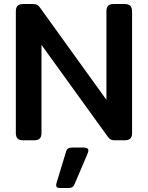

<svg xmlns="http://www.w3.org/2000/svg" viewBox="-20 -700 738 958"><path d="M59 -36V-643Q59 -662 67.5 -671Q76 -680 97 -680H143Q157 -680 165 -676Q173 -672 181 -660L511 -202V-643Q511 -662 519.5 -671Q528 -680 548 -680H601Q621 -680 630 -671Q639 -662 639 -643V-36Q639 -18 630.5 -9Q622 0 601 0H554Q540 0 533 -3.5Q526 -7 517 -19L187 -476V-36Q187 -18 178.5 -9Q170 0 149 0H96Q76 0 67.5 -9Q59 -18 59 -36ZM260 224Q260 221 262 213L308 62Q312 46 319.5 41Q327 36 344 36H396Q421 36 421 51Q421 56 416 69L351 221Q345 238 322 238H278Q260 238 260 224Z"/></svg>

Font: Mitr
Style: Regular
Weight: 400
Designer: Thanarat Vachiruckul
Foundry: Cadson Demak
Version: Version 1.003